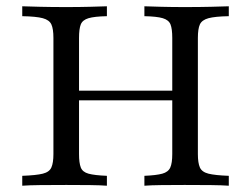

<svg xmlns="http://www.w3.org/2000/svg" viewBox="-20 -591 799 611"><path d="M439.5 0V-31.5Q477.4 -33.1 496.4 -38.3Q515.3 -43.5 521.8 -57.7Q528.2 -71.8 528.2 -100.8V-470.2Q528.2 -499.2 522.6 -513.3Q516.9 -527.4 498 -533.1Q479 -538.7 439.5 -539.5V-571Q459.7 -570.2 493.5 -569.4Q527.4 -568.5 567.7 -568.5Q615.3 -568.5 651.2 -569.4Q687.1 -570.2 708.1 -571V-539.5Q664.5 -538.7 643.5 -533.1Q622.6 -527.4 616.1 -513.3Q609.7 -499.2 609.7 -470.2V-100.8Q609.7 -72.6 616.1 -58.1Q622.6 -43.5 643.5 -38.3Q664.5 -33.1 708.1 -31.5V0Q687.1 -1.6 651.2 -2Q615.3 -2.4 567.7 -2.4Q527.4 -2.4 493.5 -2Q459.7 -1.6 439.5 0ZM50.8 0V-31.5Q95.2 -33.1 116.1 -38.3Q137.1 -43.5 143.5 -58.1Q150 -72.6 150 -100.8V-470.2Q150 -499.2 143.5 -513.3Q137.1 -527.4 116.1 -533.1Q95.2 -538.7 50.8 -539.5V-571Q71.8 -570.2 108.1 -569.4Q144.4 -568.5 191.1 -568.5Q232.3 -568.5 266.1 -569.4Q300 -570.2 320.2 -571V-539.5Q280.6 -538.7 261.7 -533.1Q242.7 -527.4 237.1 -513.3Q231.5 -499.2 231.5 -470.2V-100.8Q231.5 -72.6 237.1 -58.1Q242.7 -43.5 261.7 -38.3Q280.6 -33.1 320.2 -31.5V0Q300 -1.6 266.1 -2Q232.3 -2.4 191.1 -2.4Q143.5 -2.4 107.7 -2Q71.8 -1.6 50.8 0ZM200.8 -271.8V-302.4H558.1V-271.8Z"/></svg>

Font: Playfair 12pt
Style: Regular
Weight: 400
Designer: Claus Eggers Sørensen
Foundry: Claus Eggers Sørensen
Version: Version 2.000;gftools[0.9.28]